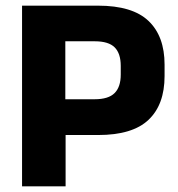

<svg xmlns="http://www.w3.org/2000/svg" viewBox="-20 -659 631 679"><path d="M163 -181.5V-308H314.5Q363.5 -308 385.2 -329.8Q407 -351.5 407 -395V-426Q407 -470 385.5 -491.5Q364 -513 315 -513H162.5V-639H326.5Q448.5 -639 505.2 -585Q562 -531 562 -430.5V-390Q562 -289 505.2 -235.2Q448.5 -181.5 327 -181.5ZM58 0V-639H211V-272.5L212 -201.5V0Z"/></svg>

Font: Anek Gurmukhi
Style: Bold
Weight: 700
Designer: Sarang Kulkarni (Gurmukhi), Yesha Goshar (Latin)
Foundry: Ek Type
Version: Version 1.003